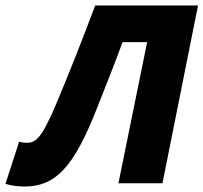

<svg xmlns="http://www.w3.org/2000/svg" viewBox="-66 -670 744 702"><path d="M22 12C134 12 202 -52 290 -278C320 -356 352 -432 382 -516H472L367 0H528L658 -650H282C238 -532 191 -413 142 -296C86 -162 64 -148 32 -148C20 -148 10 -150 4 -152L-46 2C-30 8 0 12 22 12Z"/></svg>

Font: Source Sans Pro Black
Style: Italic
Weight: 900
Italic angle: -11°
Designer: Paul D. Hunt
Foundry: Adobe Systems Incorporated
Version: Version 3.006;hotconv 1.0.111;makeotfexe 2.5.65597